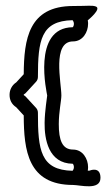

<svg xmlns="http://www.w3.org/2000/svg" viewBox="-20 -627 388 677"><path d="M235.7 -555.8C237 -554.6 240.6 -549.7 240.6 -543C240.6 -536.1 237.5 -531.8 236.5 -531C90.9 -529.3 146 -296.2 146.4 -290.2C146 -282 138 -238.5 137.3 -194.2C136.5 -137.1 150.4 -50.6 236.5 -49.6C237.8 -48.5 240.6 -44.3 240.6 -37.6C240.6 -30.9 237 -26 235.7 -24.8C123 -27.3 113.5 -97.4 113.7 -229.8C113.7 -236 111.3 -242.2 107.1 -246.7C90.2 -265.1 72.8 -284 70.9 -286C68.9 -288.2 66.5 -289.9 64 -291.2C63.7 -291.9 63.7 -292.6 63.7 -292.7C63.7 -292.7 63.9 -293.7 64 -294.1C67 -295.6 70.3 -298.6 70.3 -298.6C74.5 -303.1 90 -320 107.1 -338.6C111.3 -343.1 113.7 -349.3 113.7 -355.5C113.8 -485 124.3 -553.3 235.7 -555.8ZM289.5 -555.4C289.5 -555.4 340.5 -596.4 317.4 -604.3C303.8 -608.9 292.6 -605.8 237.6 -605.8C80.8 -605.8 64.4 -488.5 63.7 -365.3C54 -354.8 42.1 -341.8 37.3 -336.6C22.8 -327.2 13.7 -311 13.7 -292.7C13.7 -275.1 20.5 -259.6 37.3 -248.7C41.4 -244.3 52.1 -232.7 63.7 -220C64.1 -96.5 78.3 25.2 237.6 25.2C262.2 25.2 334.3 46 334.3 0C334.3 -42.5 295.3 -25.2 295.3 -25.2C293.4 -25.2 292.1 -25.2 289.5 -25.2C290.1 -28.7 290.6 -33.4 290.6 -37.6C290.6 -66.7 271.9 -99.6 237.6 -99.6C199.8 -99.6 187.1 -132.4 187.3 -189.7C187.4 -233.3 196.4 -272.2 196.4 -290.3C196.4 -335.6 162.7 -481 237.6 -481C272 -481 290.6 -513.9 290.6 -543C290.6 -547.5 290.5 -549 289.5 -555.4Z"/></svg>

Font: Hi.
Style: Regular
Weight: 400
Designer: Mew Too, Robert Jablonski
Foundry: Cannot Into Space Fonts
Version: Version 1.996